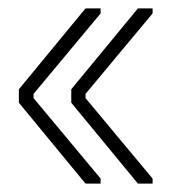

<svg xmlns="http://www.w3.org/2000/svg" viewBox="-20 -579 418 458"><path d="M184 -559H220V-547L60 -355V-345L220 -153V-141H184L25 -334V-366ZM309 -559H344V-547L184 -355V-345L344 -153V-141H309L150 -334V-366Z"/></svg>

Font: Phudu SemiBold
Style: Regular
Weight: 600
Version: Version 1.005;gftools[0.9.23]